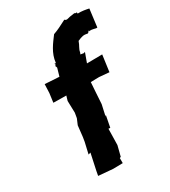

<svg xmlns="http://www.w3.org/2000/svg" viewBox="-188 -855 847 956"><g transform="rotate(-30 236.0 -377.0)"><path d="M403 -640C410 -641 411 -653 416 -649L414 -646C435 -650 449 -639 459 -642L472 -744C453 -748 433 -752 409 -751C407 -755 412 -762 402 -757C398 -765 384 -758 368 -757C354 -754 345 -748 336 -758C301 -740 282 -730 256 -721C230 -686 197 -646 192 -593C187 -588 190 -596 183 -591C189 -588 188 -589 180 -576C188 -581 180 -582 186 -569L173 -524L91 -529L89 -479L82 -427L156 -426L148 -399L150 -331L145 -302L131 -269L124 -206L120 -181L105 -116L118 -120L98 -27L93 0L176 7L231 6V-23L238 -26L253 -85L255 -178L265 -177L278 -244L273 -238L287 -301L291 -365L295 -423L343 -424L400 -419L413 -514L325 -513L345 -568L337 -565L319 -568L323 -578C326 -598 337 -607 345 -631C371 -642 380 -645 403 -640Z"/></g></svg>

Font: Asimov Print
Style: DIt
Weight: 250
Width: 0
Designer: Google
Version: Version 2.000980: 2014